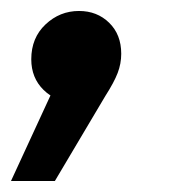

<svg xmlns="http://www.w3.org/2000/svg" viewBox="-55 -179 319 350"><path d="M-35 151 67 -70 80 7Q47 7 24.5 -15Q2 -37 2 -71Q2 -110 28 -134.5Q54 -159 89 -159Q122 -159 144 -137.5Q166 -116 166 -81Q166 -63 159.5 -46Q153 -29 137 -4L45 151Z"/></svg>

Font: MOST Montserrat SemiBold
Style: Italic
Weight: 600
Italic angle: -11.3°
Designer: Julieta Ulanovsky
Foundry: Julieta Ulanovsky
Version: Version 8.000;March 11, 2024;FontCreator 15.0.0.2926 64-bit